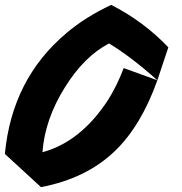

<svg xmlns="http://www.w3.org/2000/svg" viewBox="-38 -715 744 787"><path d="M607 -386Q501 -481 409 -537Q307 -484 228 -357Q146 -226 136 -91Q293 -134 404 -304Q441 -362 469 -436L607 -386Q540 -198 432 -95Q315 17 130 52L-18 -84Q11 -392 235 -580Q313 -646 418 -695Q551 -627 652 -521Z"/></svg>

Font: Vampiro One
Style: Regular
Weight: 400
Designer: Riccardo De Franceschi
Foundry: Sorkin Type Co.
Version: Version 1.002